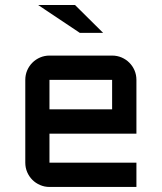

<svg xmlns="http://www.w3.org/2000/svg" viewBox="-20 -740 640 760"><path d="M520 -210.9H175.8V-96.2H520V0H175.8Q156.2 0 138.7 -7.6Q121.1 -15.1 108.2 -28.1Q95.2 -41 87.6 -58.6Q80.1 -76.2 80.1 -96.2V-423.8Q80.1 -443.8 87.6 -461.4Q95.2 -479 108.2 -491.9Q121.1 -504.9 138.7 -512.5Q156.2 -520 175.8 -520H423.8Q443.8 -520 461.4 -512.5Q479 -504.9 491.9 -491.9Q504.9 -479 512.5 -461.4Q520 -443.8 520 -423.8ZM175.8 -423.8V-307.1H423.8V-423.8ZM388.2 -609.9H295.9L130.9 -720.2H276.9Z"/></svg>

Font: Aldrich
Style: Regular
Weight: 400
Designer: Matthew Desmond
Foundry: Matthew Desmond
Version: Version 1.002 2011